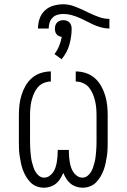

<svg xmlns="http://www.w3.org/2000/svg" viewBox="-20 -863 590 895"><path d="M185 12Q168 12 151.5 6Q135 0 123 -12Q111 -24 102 -39Q93 -54 87 -70Q81 -86 77.5 -103Q74 -120 71.5 -137Q69 -154 68.5 -171Q68 -188 68 -205V-325Q68 -349 70.5 -372.5Q73 -396 80 -419Q87 -442 99 -463Q111 -484 129 -499.5Q147 -515 170 -522.5Q193 -530 217 -530V-483Q200 -483 183.5 -476Q167 -469 156 -456Q145 -443 138 -426.5Q131 -410 127 -393.5Q123 -377 121.5 -359.5Q120 -342 120 -325V-205Q120 -193 120.5 -180.5Q121 -168 122 -155.5Q123 -143 124.5 -131Q126 -119 129 -107Q132 -95 136 -83Q140 -71 146.5 -60.5Q153 -50 163 -42.5Q173 -35 186 -35Q199 -35 210 -42.5Q221 -50 228 -60.5Q235 -71 239 -83.5Q243 -96 245 -108.5Q247 -121 248 -133.5Q249 -146 249 -159V-164H301V-159Q301 -146 302 -133.5Q303 -121 305 -108.5Q307 -96 311 -83.5Q315 -71 322 -60.5Q329 -50 340 -42.5Q351 -35 364 -35Q377 -35 387 -42.5Q397 -50 403.5 -60.5Q410 -71 414 -83Q418 -95 421 -107Q424 -119 425.5 -131Q427 -143 428 -155.5Q429 -168 429.5 -180.5Q430 -193 430 -205V-325Q430 -342 428.5 -359.5Q427 -377 423 -393.5Q419 -410 412 -426.5Q405 -443 394 -456Q383 -469 366.5 -476Q350 -483 333 -483V-530Q357 -530 380 -522.5Q403 -515 421 -499.5Q439 -484 451 -463Q463 -442 470 -419Q477 -396 479.5 -372.5Q482 -349 482 -325V-205Q482 -188 481.5 -171Q481 -154 478.5 -137Q476 -120 472.5 -103Q469 -86 463 -70Q457 -54 448 -39Q439 -24 427 -12Q415 0 398.5 6Q382 12 365 12Q350 12 335 7Q320 2 308.5 -7.5Q297 -17 289 -30Q281 -43 275 -57Q269 -43 261 -30Q253 -17 241.5 -7.5Q230 2 215 7Q200 12 185 12ZM207 -730H157Q157 -753 164.5 -775.5Q172 -798 189 -814Q206 -830 229 -836.5Q252 -843 275 -843Q300 -843 323.5 -834.5Q347 -826 370 -815L395 -803Q418 -792 441.5 -783.5Q465 -775 490 -775V-730Q471 -730 452.5 -735Q434 -740 417 -747.5Q400 -755 383 -764Q366 -773 348.5 -780.5Q331 -788 312.5 -793Q294 -798 275 -798Q261 -798 247.5 -794Q234 -790 224.5 -780Q215 -770 211 -757Q207 -744 207 -730ZM267 -587 234 -611Q247 -628 255.5 -648.5Q264 -669 268 -691Q261 -692 254.5 -695Q248 -698 243.5 -703.5Q239 -709 237.5 -716Q236 -723 236 -730Q236 -738 238.5 -745.5Q241 -753 246.5 -758.5Q252 -764 259.5 -766.5Q267 -769 275 -769Q283 -769 290.5 -766.5Q298 -764 303.5 -758.5Q309 -753 311.5 -745.5Q314 -738 314 -730Q314 -691 303 -653.5Q292 -616 267 -587Z"/></svg>

Font: Lode Dark
Style: Regular
Weight: 400
Monospace: yes
Designer: Belleve Invis
Foundry: Belleve Invis
Version: Version 29.2.0; ttfautohint (v1.8.3)